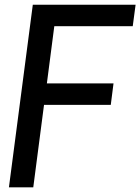

<svg xmlns="http://www.w3.org/2000/svg" viewBox="-20 -800 599 820"><path d="M120.1 -779.8H559.1L546.9 -688H211.9L180.2 -443.8H464.8L453.1 -352.1H168L122.1 0H18.1Z"/></svg>

Font: Cooper Hewitt
Style: Medium Italic
Weight: 708
Designer: Village Type and Design LLC
Foundry: Cooper Hewitt Smithsonian Design Museum
Version: 1.000